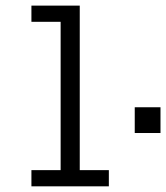

<svg xmlns="http://www.w3.org/2000/svg" viewBox="-20 -657 586 677"><path d="M363.8 0H90.8V-57.1H193.8V-580.1H90.8V-637.2H261.2V-57.1H363.8ZM545.9 -188H455.1V-278.8H545.9Z"/></svg>

Font: Anonymous Pro
Style: Regular
Weight: 400
Monospace: yes
Designer: Mark Simonson
Version: Version 1.002